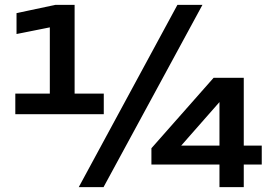

<svg xmlns="http://www.w3.org/2000/svg" viewBox="-20 -770 1115 790"><path d="M287 -350H185V-727L238 -668L48 -630V-716L208 -750H287ZM407 -385V-300H43V-385ZM813 -750 406 0H304L710 -750ZM983 0H883V-407L934 -408L694 -135L676 -171H1057V-93H603V-160L859 -450H983Z"/></svg>

Font: Unbounded Variable
Style: Regular
Weight: 400
Designer: Luke Prowse, Jean-Baptiste Morizot, Fátima Lázaro, Florian Runge
Foundry: NaN
Version: Version 1.600;FEAKit 1.0